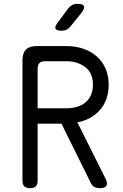

<svg xmlns="http://www.w3.org/2000/svg" viewBox="-20 -970 640 1000"><path d="M176 -406H326Q355 -406 380.5 -413.5Q406 -421 424.5 -436Q443 -451 453.5 -474.5Q464 -498 464 -528Q464 -590 424 -620.5Q384 -651 326 -651H213Q195 -651 185.5 -641.5Q176 -632 176 -613ZM176 -326V-30Q176 -9 166.5 0.5Q157 10 136 10Q116 10 106.5 0.5Q97 -9 97 -30V-655Q97 -693 115 -711.5Q133 -730 171 -730H326Q373 -730 413 -716.5Q453 -703 483 -677Q513 -651 529.5 -613.5Q546 -576 546 -528Q546 -488 534 -454.5Q522 -421 500 -396.5Q478 -372 448 -355.5Q418 -339 383 -333L528 -43Q542 -16 534.5 -3Q527 10 501 10Q482 10 471 3.5Q460 -3 453 -17L300 -326ZM302 -810Q274 -810 269 -820.5Q264 -831 281 -853L336 -927Q345 -938 356.5 -944Q368 -950 383 -950Q411 -950 417 -939Q423 -928 405 -904L346 -831Q338 -821 327 -815.5Q316 -810 302 -810Z"/></svg>

Font: Maple Mono NL Light
Style: Regular
Weight: 300
Monospace: yes
Designer: subframe7536
Version: Version 7.000